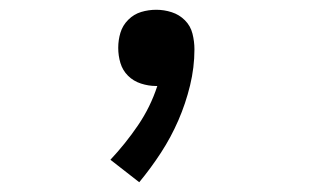

<svg xmlns="http://www.w3.org/2000/svg" viewBox="-20 -168 640 393"><path d="M265 205 206 159Q237 126 262.5 88.5Q288 51 302 8Q302 8 301 8Q300 8 299 8Q284 8 268.5 3Q253 -2 242 -13Q231 -24 226.5 -39Q222 -54 222 -70Q222 -86 226.5 -101Q231 -116 242.5 -127.5Q254 -139 269 -143.5Q284 -148 300 -148Q316 -148 331.5 -143Q347 -138 358.5 -126.5Q370 -115 374 -99Q378 -83 378 -67Q378 -30 369 7Q360 44 345 78.5Q330 113 309.5 144.5Q289 176 265 205Z"/></svg>

Font: Iosevka Slab Extended
Style: Regular
Weight: 400
Width: 7
Monospace: yes
Designer: Belleve Invis
Foundry: Belleve Invis
Version: Version 11.1.1; ttfautohint (v1.8.3)